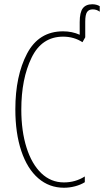

<svg xmlns="http://www.w3.org/2000/svg" viewBox="-20 -871 488 901"><path d="M448 -842V-816Q434 -827 415 -827Q397 -827 388.5 -814.5Q380 -802 380 -769V-696L367 -673Q327 -699 276 -699Q176 -699 128 -600Q80 -501 80 -357Q80 -256 104.5 -178.5Q129 -101 174 -58Q219 -15 280 -15Q334 -15 378 -43V-16Q359 -4 333 3Q307 10 280 10Q211 10 159.5 -34.5Q108 -79 80 -162.5Q52 -246 52 -358Q52 -515 107 -619.5Q162 -724 276 -724Q318 -724 354 -708V-767Q354 -813 368.5 -832Q383 -851 413 -851Q433 -851 448 -842Z"/></svg>

Font: Noto Sans Display Thin Cond
Style: Regular
Weight: 250
Width: 3
Designer: Monotype Design team
Foundry: Monotype Imaging Inc.
Version: Version 1.000